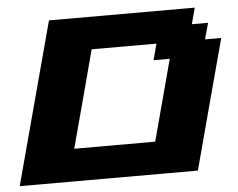

<svg xmlns="http://www.w3.org/2000/svg" viewBox="-47 -681 916 738"><g transform="rotate(-5 410.5 -312.5)"><path d="M0 0H687.5Q709.5 -83 754.2 -250Q798.8 -417 821.3 -500H758.8L775.9 -562.5H713.4L730 -625H167.5Q139.6 -520.5 83.7 -312.3Q27.8 -104 0 0ZM533.7 -125H221.2Q238.3 -187.5 271.5 -312.5Q304.7 -437.5 321.3 -500H571.3L554.7 -437.5H617.2Z"/></g></svg>

Font: Faithful 32x
Style: SemiboldOblique
Weight: 400
Foundry: Faithful Resource Pack
Version: Version 1.0; January 27, 2023